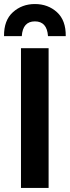

<svg xmlns="http://www.w3.org/2000/svg" viewBox="-22 -932 346 952"><path d="M82 0V-693H219V0ZM-2 -753Q-3 -831 42 -871.5Q87 -912 151 -912Q216 -912 260.5 -871.5Q305 -831 304 -753H216Q211 -826 151 -826Q91 -826 86 -753Z"/></svg>

Font: Ubuntu Sans
Style: Bold
Weight: 700
Designer: Dalton Maag Ltd
Foundry: Dalton Maag Ltd
Version: Version 1.006; ttfautohint (v1.8.4.7-5d5b)